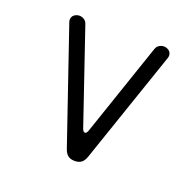

<svg xmlns="http://www.w3.org/2000/svg" viewBox="-105 -671 810 792"><g transform="rotate(20 300.0 -275.0)"><path d="M253 -26 83 -523Q81 -530 82.5 -537Q84 -544 88.5 -549Q93 -554 100 -557Q107 -560 115 -560Q125 -560 135 -554Q145 -548 149 -535L288 -127Q293 -114 300 -114Q307 -114 312 -127L451 -535Q455 -548 465 -554Q475 -560 485 -560Q493 -560 500 -557Q507 -554 511.5 -549Q516 -544 517.5 -537Q519 -530 517 -523L347 -26Q341 -8 330 1Q319 10 300 10Q281 10 270 1Q259 -8 253 -26Z"/></g></svg>

Font: Maple Mono ExtraLight
Style: Regular
Weight: 275
Monospace: yes
Designer: subframe7536
Version: Version 7.000